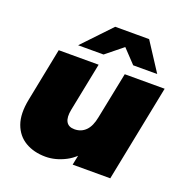

<svg xmlns="http://www.w3.org/2000/svg" viewBox="-137 -889 978 1022"><g transform="rotate(20 351.5 -378.5)"><path d="M230 10Q164 10 115.5 -18.5Q67 -47 46.5 -103.5Q26 -160 43 -245L103 -547H329L274 -272Q265 -227 278 -203.5Q291 -180 325 -180Q363 -180 388.5 -205.5Q414 -231 424 -284L477 -547H703L594 0H381L412 -153L438 -111Q399 -48 342.5 -19Q286 10 230 10ZM191 -607 343 -767H535L639 -607H503L380 -737H496L335 -607Z"/></g></svg>

Font: Montserrat Thin Black
Style: Italic
Weight: 900
Italic angle: -11.3°
Version: Version 9.000